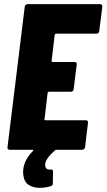

<svg xmlns="http://www.w3.org/2000/svg" viewBox="-20 -720 512 923"><path d="M444 -558H249Q245 -558 243 -553L228 -427Q228 -422 232 -422H339Q344 -422 347 -418.5Q350 -415 349 -410L334 -291Q334 -286 330 -282.5Q326 -279 321 -279H215Q211 -279 209 -274L194 -147Q192 -142 198 -142H393Q398 -142 401 -138.5Q404 -135 403 -130L389 -12Q388 -7 384 -3.5Q380 0 375 0H252Q249 0 245 2Q197 44 197 72Q197 95 218 95H225Q230 95 232.5 96.5Q235 98 235 104L234 161Q234 172 224 175Q198 183 171 183Q140 183 118 169Q96 155 92 121L91 108Q91 54 138 6Q140 4 140 2Q140 0 137 0H26Q21 0 18 -3.5Q15 -7 16 -12L99 -688Q100 -693 103.5 -696.5Q107 -700 112 -700H461Q472 -700 472 -688L457 -570Q456 -565 452.5 -561.5Q449 -558 444 -558Z"/></svg>

Font: Barlow Condensed ExtraBold
Style: Italic
Weight: 800
Width: 3
Italic angle: -7°
Designer: Jeremy Tribby
Foundry: Tribby Type
Version: Version 1.408